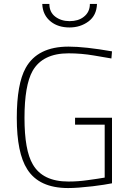

<svg xmlns="http://www.w3.org/2000/svg" viewBox="-20 -944 659 972"><path d="M325 8Q178 8 118 -87Q65 -169 65 -347Q65 -519 110 -600Q170 -708 327 -708Q410 -708 547 -684L544 -648L456 -663Q392 -674 327 -674Q196 -674 145 -585Q104 -512 104 -347Q104 -183 146 -112Q196 -25 326 -25Q376 -25 424 -32Q451 -36 473 -39Q494 -42 510 -45V-313H360V-348H547V-16Q513 -9 449 -1Q371 8 325 8ZM332 -805Q275 -805 238 -834Q196 -867 194 -924H230Q230 -882 260 -859.5Q290 -837 332 -837Q376 -837 403 -858Q435 -882 435 -924H471Q469 -866 428 -835.5Q387 -805 332 -805Z"/></svg>

Font: Storia Sans Thin
Style: Regular
Weight: 100
Designer: Accademia di Belle Arti di Urbino and others
Foundry: Accademia di Belle Arti di Urbino and others.
Version: Version 60.001;May 25, 2020;FontCreator 12.0.0.2522 64-bit